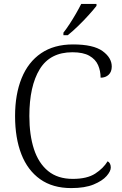

<svg xmlns="http://www.w3.org/2000/svg" viewBox="-20 -951 625 981"><path d="M344 10Q249 10 185 -35.5Q121 -81 89 -163.5Q57 -246 57 -358Q57 -469 90.5 -551.5Q124 -634 190 -679Q256 -724 353 -724Q457 -724 504 -690Q551 -656 551 -611Q551 -584 535 -569Q519 -554 494 -554Q494 -589 481 -618.5Q468 -648 436.5 -666Q405 -684 350 -684Q236 -684 183 -597.5Q130 -511 130 -358Q130 -261 153.5 -189Q177 -117 226 -77Q275 -37 352 -37Q425 -37 466.5 -64Q508 -91 530 -127Q546 -118 546 -95Q546 -76 524.5 -51.5Q503 -27 458.5 -8.5Q414 10 344 10ZM304 -784Q319 -803 336 -829Q353 -855 368.5 -882Q384 -909 395 -931H473V-921Q460 -904 434 -875Q408 -846 378.5 -817.5Q349 -789 326 -771H304Z"/></svg>

Font: Noto Serif Malayalam Light
Style: Regular
Weight: 300
Designer: Indian type Foundry, Jelle Bosma, Monotype Design Team
Foundry: Monotype Imaging Inc.
Version: Version 2.104; ttfautohint (v1.8.4.7-5d5b)